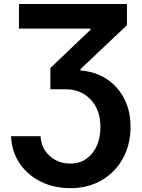

<svg xmlns="http://www.w3.org/2000/svg" viewBox="-20 -748 727 983"><path d="M36.6 -50.8H187.5Q190.9 11.7 234.6 50.5Q278.3 89.4 339.4 89.4Q387.7 89.4 422.4 64.9Q457 40.5 475.6 -1.5Q494.1 -43.5 494.1 -96.7Q494.1 -186.5 443.8 -238.8Q393.6 -291 314.9 -291H237.8V-399.9L443.4 -595.7V-601.6H77.1V-727.5H629.9V-619.1L392.1 -394V-387.2Q468.8 -381.3 526.4 -343.3Q584 -305.2 616.2 -242.4Q648.4 -179.7 648.4 -99.6Q648.4 -7.8 609.1 63.2Q569.8 134.3 500.5 174.8Q431.2 215.3 340.3 215.3Q255.4 215.3 187.5 181.2Q119.6 147 79.6 86.9Q39.6 26.9 36.6 -50.8Z"/></svg>

Font: Inter-Bold
Style: Bold
Weight: 700
Designer: Rasmus Andersson
Foundry: rsms
Version: Version 4.000;git-a52131595